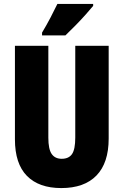

<svg xmlns="http://www.w3.org/2000/svg" viewBox="-20 -947 628 977"><path d="M533 -242Q533 -118 471 -54Q409 10 292 10Q178 10 117 -52Q56 -114 56 -238V-714H226V-246Q226 -188 243 -163.5Q260 -139 294 -139Q330 -139 346.5 -163Q363 -187 363 -247V-714H533ZM454 -917Q440 -900 416.5 -873.5Q393 -847 365.5 -819Q338 -791 313 -767H194V-781Q218 -821 237 -857.5Q256 -894 272 -927H454Z"/></svg>

Font: Noto Sans Malayalam ExtraCondensed Black
Style: Regular
Weight: 900
Width: 2
Designer: Jelle Bosma - Monotype Design Team
Foundry: Monotype Imaging Inc.
Version: Version 2.104; ttfautohint (v1.8.4.7-5d5b)